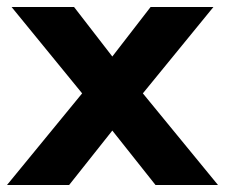

<svg xmlns="http://www.w3.org/2000/svg" viewBox="-42 -527 641 547"><path d="M365 -261 579 0H401L278 -155L155 0H-22L192 -261L-9 -507H169L278 -366L387 -507H566Z"/></svg>

Font: Muli ExtraBold
Style: Regular
Weight: 800
Designer: Vernon Adams
Foundry: Vernon Adams
Version: Version 2.000